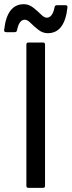

<svg xmlns="http://www.w3.org/2000/svg" viewBox="-29 -905 345 925"><path d="M-8.8 -762.2C-10.4 -754.1 -7.2 -750 1 -750H41C48.2 -750 52.2 -753.3 53.2 -759.8C59.7 -793.3 72.3 -810.1 90.8 -810.1C99 -810.1 108.3 -804.7 118.9 -793.9C129.5 -783.2 141.8 -772.4 155.8 -761.5C169.8 -750.6 184.9 -745.1 201.2 -745.1C255.2 -745.1 286.8 -786.1 295.9 -868.2C297.2 -876 293.9 -879.9 286.1 -879.9H246.1C238.6 -879.9 234.5 -876.6 233.9 -870.1C227.4 -836.6 214.7 -819.8 195.8 -819.8C188 -819.8 178.7 -825.2 168 -835.9C157.2 -846.7 144.9 -857.5 130.9 -868.4C116.9 -879.3 101.9 -884.8 85.9 -884.8C31.9 -884.8 0.3 -843.9 -8.8 -762.2ZM98.1 -9.8C98.1 -3.3 101.4 0 107.9 0H178.2C184.7 0 188 -3.3 188 -9.8V-689.9C188 -696.8 184.7 -700.2 178.2 -700.2H107.9C101.4 -700.2 98.1 -696.8 98.1 -689.9Z"/></svg>

Font: Numans
Style: Regular
Weight: 400
Designer: Jovanny Lemonad
Foundry: Jovanny Lemonad
Version: Version 001.001